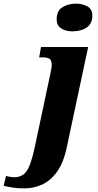

<svg xmlns="http://www.w3.org/2000/svg" viewBox="-160 -794 537 1054"><path d="M237 -622Q201 -622 176 -638Q151 -654 151 -687Q151 -735 183 -754.5Q215 -774 257 -774Q292 -774 319.5 -759Q347 -744 347 -708Q347 -665 316.5 -643.5Q286 -622 237 -622ZM-25 240Q-63 240 -88.5 236Q-114 232 -140 226L-127 172Q-120 174 -106.5 176.5Q-93 179 -82 179Q-52 179 -31.5 164Q-11 149 3.5 111.5Q18 74 32 8L116 -387Q119 -402 121.5 -415.5Q124 -429 124 -438Q124 -461 113.5 -470Q103 -479 74 -479H55L65 -536H324L208 8Q190 97 154 147.5Q118 198 71.5 219Q25 240 -25 240Z"/></svg>

Font: Noto Serif ExtraBold
Style: Italic
Weight: 800
Italic angle: -12°
Designer: Monotype Design Team
Foundry: Monotype Imaging Inc.
Version: Version 2.013